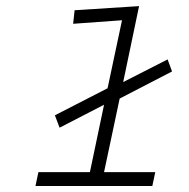

<svg xmlns="http://www.w3.org/2000/svg" viewBox="-20 -617 626 637"><path d="M388.7 -344.7 536.1 -419.9 550.8 -379.9 377 -290 325.2 -45.9H495.1L485.4 0H97.7L107.4 -45.9H278.3L325.2 -269.5L177.7 -193.4L162.1 -234.4L336.9 -324.2L384.8 -549.8L222.7 -538.1L227.5 -583L441.4 -596.7Z"/></svg>

Font: Thabit-Oblique
Style: Oblique
Weight: 500
Designer: Regenerated by Nadim Shaikli
Foundry: MAK Alagha
Version: 0.01